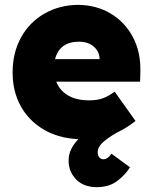

<svg xmlns="http://www.w3.org/2000/svg" viewBox="-20 -565 626 792"><path d="M379 207Q325 207 294 175Q263 143 263 98Q263 72 273.5 50.5Q284 29 303 9Q219 5 158 -32Q97 -69 64.5 -129Q32 -189 32 -266Q32 -347 66.5 -410Q101 -473 162.5 -508.5Q224 -544 302 -545Q379 -544 437.5 -508.5Q496 -473 528.5 -411.5Q561 -350 559 -270L558 -228H212Q226 -192 260.5 -171.5Q295 -151 348 -151Q379 -151 402.5 -159Q426 -167 453 -187L539 -66Q501 -36 462 -18Q424 4 403.5 23Q383 42 383 63Q383 77 390 84.5Q397 92 407 92Q424 92 440 69L516 125Q499 154 465 180.5Q431 207 379 207ZM306 -393Q226 -393 207 -321H391Q390 -353 366.5 -373Q343 -393 306 -393Z"/></svg>

Font: Lexend ExtraBold
Style: Regular
Weight: 800
Designer: Bonnie Shaver-Troup, Thomas Jockin
Foundry: Lexend
Version: Version 1.007; ttfautohint (v1.8.3)